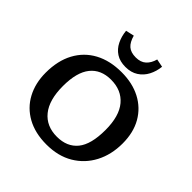

<svg xmlns="http://www.w3.org/2000/svg" viewBox="-247 -1140 1339 1339"><g transform="rotate(45 423.0 -470.0)"><path d="M417 14Q305 14 224.5 -30.5Q144 -75 101.5 -154.5Q59 -234 59 -337Q59 -455 104.5 -539.5Q150 -624 233.5 -669Q317 -714 432 -714Q539 -714 619 -672Q699 -630 743.5 -552.5Q788 -475 788 -367Q788 -257 743 -171Q698 -85 615 -35.5Q532 14 417 14ZM430 -76Q530 -76 583.5 -141.5Q637 -207 637 -349Q637 -486 578.5 -555.5Q520 -625 416 -625Q317 -625 263.5 -558.5Q210 -492 210 -356Q210 -219 268 -147.5Q326 -76 430 -76ZM424 -758Q369 -758 332 -782Q295 -806 274.5 -847.5Q254 -889 249 -940L311 -954Q325 -903 352 -879.5Q379 -856 428 -856Q476 -856 504 -881.5Q532 -907 544 -952L604 -940Q599 -891 577.5 -849.5Q556 -808 517.5 -783Q479 -758 424 -758Z"/></g></svg>

Font: Literata 7pt SemiBold
Style: Regular
Weight: 600
Designer: Latin by Veronika Burian and Jose Scaglione. Greek by Irene Vlachou. Cyrillic by Vera Evstafieva.
Foundry: TypeTogether
Version: Version 3.002